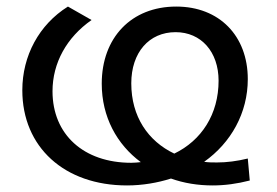

<svg xmlns="http://www.w3.org/2000/svg" viewBox="-20 -557 844 585"><path d="M511 -89C431 -127 380 -202 380 -303C380 -397 434 -459 515 -459C593 -459 646 -399 646 -311C646 -209 594 -129 511 -89ZM367 8C414 8 460 0 501 -13C540 1 583 8 628 8C665 8 702 3 741 -7L735 -74C702 -66 671 -62 641 -62C628 -62 615 -62 602 -64C684 -122 735 -213 735 -316C735 -448 648 -537 517 -537C380 -537 290 -442 290 -302C290 -201 336 -117 409 -63C399 -62 390 -61 380 -61C235 -61 140 -147 140 -279C140 -365 183 -443 259 -496L187 -537C99 -482 48 -387 48 -282C48 -109 176 8 367 8Z"/></svg>

Font: Montserrat-Alt1 Med
Style: Regular
Weight: 500
Designer: Differentunic
Foundry: Differentunic
Version: Version 7.222